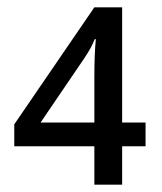

<svg xmlns="http://www.w3.org/2000/svg" viewBox="-20 -506 444 525"><path d="M378 -106H314V-1H238V-106H19V-166L238 -486H314V-171H378ZM238 -171V-292Q238 -324 239 -351Q240 -378 242 -399H239Q231 -377 210 -346L91 -171Z"/></svg>

Font: Shorif Bongobondhu UNICODE
Style: Bold
Weight: 700
Designer: Shorif Uddin Shishir, Shorif art & Design, e-mail : shorifart@gmail.com, facebook : Shorif2001
Foundry: Lipighor Font Foundry
Version: Designed By Shorif Uddin Shishir | Build By Niladri